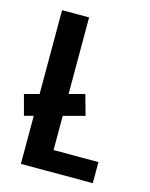

<svg xmlns="http://www.w3.org/2000/svg" viewBox="-126 -684 584 748"><g transform="rotate(15 166.0 -310.0)"><path d="M31 -620H140V-85H321V0H31ZM-6 -184 -28 -266 203 -328 226 -246Z"/></g></svg>

Font: Smooch Sans
Style: Bold
Weight: 700
Designer: Robert E. Leuschke
Foundry: Robert E. Leuschke
Version: Version 1.010